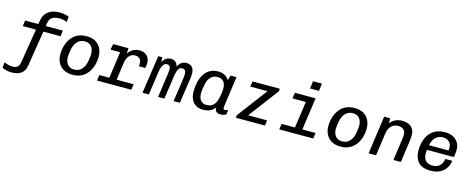

<svg xmlns="http://www.w3.org/2000/svg" viewBox="-64 -1516 6104 2491"><g transform="rotate(15 2988.0 -271.0)"><path d="M103.5 186Q83.5 186 58.8 181.9Q34 177.8 11.8 170.6Q-10.5 163.5 -23.8 154L-14 80.5Q11.2 94.2 42.2 101.8Q73.2 109.2 96.2 109.2Q116.5 109.2 136.2 103.6Q156 98 171.5 80.9Q187 63.8 192 30L268 -432.8H91L101.5 -511H278.8L287.2 -559.2Q297 -619 327.5 -656.1Q358 -693.2 404.6 -710.6Q451.2 -728 508.8 -728Q548.2 -728 582.1 -720.9Q616 -713.8 636 -702.5L626.2 -632Q601.5 -643.8 574.2 -648.2Q547 -652.8 522 -652.8Q491.8 -652.8 462.4 -644.8Q433 -636.8 412.8 -615.6Q392.5 -594.5 386.2 -555.2L379.2 -511H608.5L598 -432.8H367.8L291.2 44.5Q279 121 228.6 153.5Q178.2 186 103.5 186Z M873.2 10Q805 10 756.1 -17.4Q707.2 -44.8 681.4 -93.8Q655.5 -142.8 655.5 -207Q655.5 -265.5 671.6 -321.4Q687.8 -377.2 720.2 -422.5Q752.8 -467.8 803.6 -494.4Q854.5 -521 923 -521H931.5Q998.5 -521 1045.9 -493.5Q1093.2 -466 1119 -417.5Q1144.8 -369 1144.8 -304Q1144.8 -241 1127.5 -184.4Q1110.2 -127.8 1076.8 -84Q1043.2 -40.2 994.2 -15.1Q945.2 10 881 10ZM876.5 -60.8Q940 -60.8 976.2 -99.1Q1012.5 -137.5 1026 -194.2Q1031 -215.2 1034.2 -237.5Q1037.5 -259.8 1039.8 -279.6Q1042 -299.5 1042 -313.8Q1042 -350.2 1028.9 -381.5Q1015.8 -412.8 989.5 -431.5Q963.2 -450.2 923.8 -450.2Q879.5 -450.2 847.9 -429.9Q816.2 -409.5 797.4 -375.5Q778.5 -341.5 770.8 -300Q765.2 -268 761.8 -241.1Q758.2 -214.2 758.2 -195.2Q758.2 -158 771.8 -127.6Q785.2 -97.2 811.6 -79Q838 -60.8 876.5 -60.8Z M1338 0 1398.8 -432.8H1270L1282.8 -511H1489.8L1485.8 -437Q1510.2 -476.5 1548.8 -498.8Q1587.2 -521 1639.5 -521Q1702.8 -521 1738.8 -483.9Q1774.8 -446.8 1774.8 -384.2Q1774.8 -368.8 1772.5 -352.4Q1770.2 -336 1766 -319.8H1679.8Q1681.8 -329.8 1682.6 -337.1Q1683.5 -344.5 1683.5 -350.5Q1683.5 -442.8 1596.5 -442.8Q1551.2 -442.8 1520 -407.8Q1488.8 -372.8 1480 -314.5L1436.2 0ZM1203.8 0 1215.2 -76.8H1676L1664.5 0Z M1815 0 1889.5 -511H1944L1948.2 -446.5Q1968.2 -487.5 1997.9 -504.2Q2027.5 -521 2058.8 -521Q2095 -521 2119.5 -502.4Q2144 -483.8 2154 -443Q2173 -481.8 2202.1 -501.4Q2231.2 -521 2268.2 -521Q2315 -521 2343.5 -491.9Q2372 -462.8 2372 -400.8Q2372 -383.2 2369.1 -359.5Q2366.2 -335.8 2362 -308.2L2317.2 0H2232.8L2279 -319Q2281 -331 2281.9 -346.8Q2282.8 -362.5 2282.8 -377.8Q2282.8 -409.8 2269.6 -424.8Q2256.5 -439.8 2232 -439.8Q2199 -439.8 2181 -407.5Q2163 -375.2 2156 -325L2108.8 0H2024.2L2069.8 -320Q2073 -339.2 2074.1 -357Q2075.2 -374.8 2075.2 -386.2Q2075.2 -412 2062.2 -425.9Q2049.2 -439.8 2028.2 -439.8Q2005.2 -439.8 1988.4 -424.1Q1971.5 -408.5 1961.4 -381.5Q1951.2 -354.5 1946.5 -321.2L1900.2 0Z M2626.2 10Q2576 10 2536.2 -11.9Q2496.5 -33.8 2473.5 -78.5Q2450.5 -123.2 2450.5 -190.8Q2450.5 -258.8 2465.1 -318.6Q2479.8 -378.5 2509.5 -423.9Q2539.2 -469.2 2584.5 -495.1Q2629.8 -521 2692 -521Q2743 -521 2782.4 -500.8Q2821.8 -480.5 2840.5 -441.8L2861 -511H2940.8L2888.5 -139.2Q2884.5 -113 2883.5 -101.8Q2882.5 -90.5 2882.5 -82.8Q2882.5 -72 2888.6 -66.4Q2894.8 -60.8 2904 -60.8Q2913.5 -60.8 2924.6 -64.1Q2935.8 -67.5 2946.5 -73L2937.5 -7.5Q2922 0 2903.4 5Q2884.8 10 2862.5 10Q2825.5 10 2806.1 -9Q2786.8 -28 2788.5 -62.5Q2757.8 -24.2 2719.4 -7.1Q2681 10 2626.2 10ZM2659.8 -61.5Q2708.2 -61.5 2739.8 -87.5Q2771.2 -113.5 2787.2 -159.5Q2801.5 -210.2 2807.8 -250.1Q2814 -290 2814 -322.5Q2814 -382 2786.4 -415.8Q2758.8 -449.5 2704.8 -449.5Q2655 -449.5 2622.4 -420.9Q2589.8 -392.2 2573 -343Q2561.5 -297 2555.5 -257.8Q2549.5 -218.5 2549.5 -186.5Q2549.5 -153.8 2560.6 -125Q2571.8 -96.2 2595.9 -78.9Q2620 -61.5 2659.8 -61.5Z M3069 0 3073.5 -36.8 3376.5 -438.8H3145L3155.8 -511H3523L3518.5 -475L3214.5 -72.2H3469.8L3459 0Z M3831.2 0 3892.8 -432.8H3714L3724.5 -511H4003L3931 0ZM3651.8 0 3663 -76.8H4119.2L4108 0ZM3900.2 -616.2 3913.8 -716.8H4033.8L4020.2 -616.2Z M4473.2 10Q4405 10 4356.1 -17.4Q4307.2 -44.8 4281.4 -93.8Q4255.5 -142.8 4255.5 -207Q4255.5 -265.5 4271.6 -321.4Q4287.8 -377.2 4320.2 -422.5Q4352.8 -467.8 4403.6 -494.4Q4454.5 -521 4523 -521H4531.5Q4598.5 -521 4645.9 -493.5Q4693.2 -466 4719 -417.5Q4744.8 -369 4744.8 -304Q4744.8 -241 4727.5 -184.4Q4710.2 -127.8 4676.8 -84Q4643.2 -40.2 4594.2 -15.1Q4545.2 10 4481 10ZM4476.5 -60.8Q4540 -60.8 4576.2 -99.1Q4612.5 -137.5 4626 -194.2Q4631 -215.2 4634.2 -237.5Q4637.5 -259.8 4639.8 -279.6Q4642 -299.5 4642 -313.8Q4642 -350.2 4628.9 -381.5Q4615.8 -412.8 4589.5 -431.5Q4563.2 -450.2 4523.8 -450.2Q4479.5 -450.2 4447.9 -429.9Q4416.2 -409.5 4397.4 -375.5Q4378.5 -341.5 4370.8 -300Q4365.2 -268 4361.8 -241.1Q4358.2 -214.2 4358.2 -195.2Q4358.2 -158 4371.8 -127.6Q4385.2 -97.2 4411.6 -79Q4438 -60.8 4476.5 -60.8Z M4852 0 4924 -511H5004.5L5005.5 -444.8Q5034.5 -482.5 5075.1 -501.8Q5115.8 -521 5167.8 -521Q5240.2 -521 5286 -483.4Q5331.8 -445.8 5331.8 -368.8Q5331.8 -359 5330.8 -340.8Q5329.8 -322.5 5327.2 -299.5L5285 0H5185.2L5228 -306Q5230.2 -322 5230.8 -333.8Q5231.2 -345.5 5231.2 -349.5Q5231.2 -398 5203.4 -420.8Q5175.5 -443.5 5131.5 -443.5Q5077.2 -443.5 5040.8 -407Q5004.2 -370.5 4995.5 -312L4951.8 0Z M5676.2 10Q5614.8 10 5567.4 -12.4Q5520 -34.8 5493.5 -82.6Q5467 -130.5 5467 -205Q5467 -272.5 5483.8 -329.8Q5500.5 -387 5534.1 -430Q5567.8 -473 5618.4 -497Q5669 -521 5735.8 -521H5747.5Q5804 -521 5848.4 -498.5Q5892.8 -476 5918 -436Q5943.2 -396 5943.2 -342Q5943.2 -332.2 5942.4 -314.4Q5941.5 -296.5 5939.6 -276.6Q5937.8 -256.8 5933.8 -239.5H5528.5L5577.2 -273.8Q5573.2 -250.2 5570.8 -230.5Q5568.2 -210.8 5568.2 -194Q5568.2 -142.8 5585.4 -113.6Q5602.5 -84.5 5630.2 -72.6Q5658 -60.8 5689.5 -60.8Q5749 -60.8 5786.1 -91.8Q5823.2 -122.8 5832 -186.8H5926.2Q5918 -127.5 5887.2 -83.4Q5856.5 -39.2 5805.8 -14.6Q5755 10 5684.2 10ZM5579.5 -289.8 5537.8 -304.2H5844Q5846.5 -320.2 5846.2 -327.8Q5846 -335.2 5846 -341.5Q5846 -377.8 5830.6 -401.6Q5815.2 -425.5 5789.8 -437.9Q5764.2 -450.2 5734 -450.2Q5693.5 -450.2 5661.1 -432.2Q5628.8 -414.2 5608 -378.8Q5587.2 -343.2 5579.5 -289.8Z"/></g></svg>

Font: Chivo Mono Medium
Style: Italic
Weight: 500
Italic angle: -8.05°
Monospace: yes
Designer: Hector Gatti
Foundry: Omnibus-Type
Version: Version 1.008